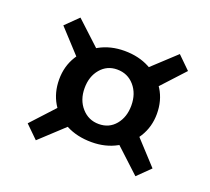

<svg xmlns="http://www.w3.org/2000/svg" viewBox="-89 -700 767 700"><g transform="rotate(20 294.0 -350.0)"><path d="M305 -175Q248 -175 205.5 -197.5Q163 -220 139.5 -259.5Q116 -299 116 -350Q116 -401 141 -441.5Q166 -482 208.5 -505.5Q251 -529 305 -529Q360 -529 402.5 -506.5Q445 -484 469.5 -444.5Q494 -405 494 -353Q494 -303 469 -262.5Q444 -222 401.5 -198.5Q359 -175 305 -175ZM307 -246Q347 -246 371.5 -275.5Q396 -305 396 -350Q396 -396 370 -426Q344 -456 303 -456Q264 -456 239 -426.5Q214 -397 214 -352Q214 -306 240.5 -276Q267 -246 307 -246ZM191 -401 63 -540 112 -588 250 -460ZM419 -400 360 -459 498 -587 547 -539ZM191 -299 250 -240 112 -112 63 -160ZM419 -300 547 -161 498 -113 360 -241Z"/></g></svg>

Font: Domine
Style: Bold
Weight: 700
Designer: Pablo Impallari, Rodrigo Fuenzalida, Brenda Gallo
Foundry: Pablo Impallari, Rodrigo Fuenzalida, Brenda Gallo
Version: Version 2.000